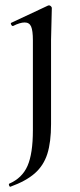

<svg xmlns="http://www.w3.org/2000/svg" viewBox="-20 -416 299 718"><path d="M170.9 47.9Q170.9 115.7 157 159.4Q143.1 203.1 110.1 232.2Q77.1 261.2 19 282.2Q16.1 283.2 14.2 278.1Q12.2 272.9 14.2 271Q63 250 83 204.1Q103 158.2 103 70.8V-265.1Q103 -301.3 96.4 -316.7Q89.8 -332 72.3 -332Q54.7 -332 28.8 -318.8H27.8Q23.9 -318.8 21.5 -324.5Q19 -330.1 22.9 -331.1L159.2 -395L163.1 -396Q167 -396 170.4 -392.6Q173.8 -389.2 173.8 -386.2L170.9 -267.1Z"/></svg>

Font: Cormorant-Medium
Style: Regular
Weight: 500
Designer: Christian Thalmann (Catharsis Fonts)
Version: Version 3.000